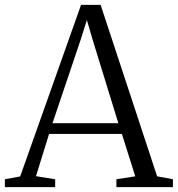

<svg xmlns="http://www.w3.org/2000/svg" viewBox="-26 -770 732 790"><path d="M57 -44 307.5 -750H388L620.5 -44.5L685.5 -32.5V0H453V-32.5L530.5 -44.5L475.5 -219H176L122 -45L201 -32.5V0H-6V-32.5ZM461 -263 354.5 -608.5 331.5 -687.5 306 -607 190 -263Z"/></svg>

Font: Merriweather 72pt Light
Style: Regular
Weight: 300
Version: Version 2.100